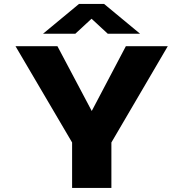

<svg xmlns="http://www.w3.org/2000/svg" viewBox="-20 -928 915 948"><path d="M336 0V-224.5L56.5 -700H263.5L433 -380L601.5 -700H808.5L530 -224.5V0ZM192.5 -761.5 370 -908.5H494L671.5 -761.5H512L432 -835.5L352 -761.5Z"/></svg>

Font: Trispace SemiExpanded ExtraBold
Style: Regular
Weight: 800
Width: 6
Designer: Tyler Finck
Foundry: Etcetera Type Company
Version: Version 1.210; ttfautohint (v1.8.3)